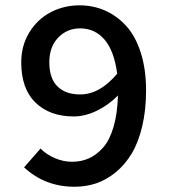

<svg xmlns="http://www.w3.org/2000/svg" viewBox="-20 -692 640 724"><path d="M261.2 12.2Q149.4 12.2 70.8 -61L132.8 -131.8Q154.8 -109.4 186.8 -95.7Q218.8 -82 252 -82Q286.6 -82 315.9 -95.2Q345.2 -108.4 369.6 -136.5Q394 -164.6 408.4 -214.4Q422.9 -264.2 424.8 -332Q388.2 -294.9 344 -273.9Q299.8 -252.9 257.8 -252.9Q168 -252.9 114 -304.9Q60.1 -356.9 60.1 -457Q60.1 -520 90.6 -569.8Q121.1 -619.6 171.1 -645.8Q221.2 -671.9 279.8 -671.9Q331.5 -671.9 376 -652.3Q420.4 -632.8 455.6 -594.5Q490.7 -556.2 510.7 -493.7Q530.8 -431.2 530.8 -351.1Q530.8 -276.4 516.1 -215.1Q501.5 -153.8 476.1 -112.1Q450.7 -70.3 416 -42Q381.3 -13.7 342.8 -0.7Q304.2 12.2 261.2 12.2ZM282.2 -335.9Q356.4 -335.9 421.9 -414.1Q410.6 -500 374.3 -542.5Q337.9 -585 282.2 -585Q232.9 -585 199.5 -550.3Q166 -515.6 166 -457Q166 -397 196.3 -366.5Q226.6 -335.9 282.2 -335.9Z"/></svg>

Font: Office Code Pro Medium
Style: Regular
Weight: 500
Designer: Nathan Rutzky & Paul D. Hunt
Foundry: Adobe Systems Incorporated
Version: Version 1.004;PS 001.004;hotconv 1.0.70;makeotf.lib2.5.58329